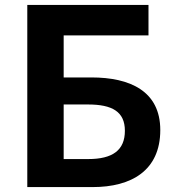

<svg xmlns="http://www.w3.org/2000/svg" viewBox="-20 -761 715 781"><path d="M91 0H357C514 0 632 -67 632 -232C632 -391 508 -446 352 -446H239V-617H584V-741H91ZM239 -114V-336H338C436 -336 488 -307 488 -229C488 -150 438 -114 339 -114Z"/></svg>

Font: Noto Sans Mono CJK TC
Style: Bold
Weight: 700
Designer: Ryoko NISHIZUKA 西塚涼子 (kana, bopomofo & ideographs); Paul D. Hunt (Latin, Greek & Cyrillic); Sandoll Communications 산돌커뮤니
Foundry: Adobe
Version: Version 2.004;hotconv 1.0.118;makeotfexe 2.5.65603